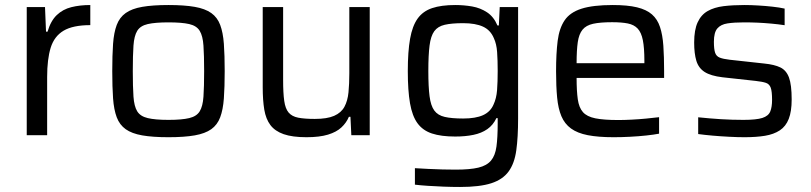

<svg xmlns="http://www.w3.org/2000/svg" viewBox="-20 -538 3226 764"><path d="M86.4 0V-510H159.1L163.1 -411.9H169.2Q181.8 -455 205.9 -478Q230.1 -501.1 263.9 -509.5Q297.8 -518 339.3 -518V-438Q270.1 -438 232.9 -415.8Q195.7 -393.6 181.6 -347.9Q167.6 -302.3 167.6 -231.8V0Z M650.4 8Q587.2 8 545.8 0.7Q504.4 -6.6 480.1 -23.9Q455.8 -41.3 444.5 -71.3Q433.2 -101.3 429.9 -146.5Q426.7 -191.7 426.7 -255.1Q426.7 -318.5 429.9 -363.6Q433.2 -408.8 444.5 -438.8Q455.8 -468.8 480.1 -486.1Q504.4 -503.5 545.8 -510.7Q587.2 -518 650.4 -518Q713.5 -518 754.9 -510.7Q796.3 -503.5 820.7 -486.1Q845 -468.8 856.2 -438.8Q867.5 -408.8 870.8 -363.6Q874.1 -318.5 874.1 -255.1Q874.1 -191.7 870.8 -146.5Q867.5 -101.3 856.2 -71.3Q845 -41.3 820.7 -23.9Q796.3 -6.6 754.9 0.7Q713.5 8 650.4 8ZM650.4 -61Q703.7 -61 733.1 -68.1Q762.5 -75.1 774.7 -95.1Q787 -115 789.6 -153.7Q792.3 -192.4 792.3 -255.1Q792.3 -317.8 789.6 -356.4Q787 -395.1 774.7 -415.2Q762.5 -435.4 733.1 -442.2Q703.7 -449 650.4 -449Q597.5 -449 567.9 -442.2Q538.3 -435.4 526 -415.2Q513.8 -395.1 511.1 -356.4Q508.4 -317.8 508.4 -255.1Q508.4 -192.4 511.1 -153.7Q513.8 -115 526 -95.1Q538.3 -75.1 567.9 -68.1Q597.5 -61 650.4 -61Z M1199.4 8Q1143.3 8 1108.7 -4.1Q1074.2 -16.2 1056 -40.3Q1037.9 -64.3 1031.6 -101.8Q1025.4 -139.3 1025.4 -190.5V-510H1106.6V-219.5Q1106.6 -167.7 1111 -136.7Q1115.3 -105.7 1128.5 -90.1Q1141.7 -74.6 1166.7 -69.7Q1191.7 -64.8 1232.5 -64.8Q1281.6 -64.8 1309.7 -77.1Q1337.9 -89.5 1350.6 -113.2Q1363.4 -136.9 1366.7 -170.6Q1370 -204.3 1370 -246.5V-510H1451.2V0H1378L1374.5 -73.2H1368.3Q1358.2 -49.2 1338.5 -30.9Q1318.9 -12.6 1285.2 -2.3Q1251.4 8 1199.4 8Z M1810.9 206Q1778.9 206 1745.3 204.7Q1711.6 203.5 1681.7 201.4Q1651.8 199.4 1631 196.8V131.2Q1655.1 132.7 1683.8 134.1Q1712.5 135.6 1741.1 136.3Q1769.6 137 1793.4 137Q1850.5 137 1883.7 129Q1916.9 121 1933.8 101Q1950.6 81 1955.5 45Q1960.4 9 1960.4 -47V-68H1955.3Q1942.2 -40.2 1919.1 -24.1Q1895.9 -8 1863.9 -1.4Q1832 5.3 1791.2 5.3Q1735.3 5.3 1698.8 -6.8Q1662.3 -18.8 1641.3 -47.6Q1620.3 -76.3 1611.5 -127Q1602.7 -177.7 1602.7 -255Q1602.7 -332.8 1611.8 -383.8Q1620.8 -434.7 1641.8 -464.1Q1662.8 -493.4 1699.4 -505.7Q1735.9 -518 1791.7 -518Q1825.7 -518 1858.7 -512.3Q1891.6 -506.5 1918.2 -488.9Q1944.8 -471.3 1959.3 -436.8H1965L1968.5 -510H2041.6V-66Q2041.6 8.1 2034.4 60.2Q2027.2 112.4 2003.8 144.4Q1980.5 176.4 1934.8 191.2Q1889 206 1810.9 206ZM1822.9 -66.4Q1872.5 -66.4 1902 -79.7Q1931.4 -93 1943.8 -121.8Q1955.3 -146.3 1957.9 -179Q1960.4 -211.7 1960.4 -255.5Q1960.4 -298.4 1958.1 -330.9Q1955.8 -363.4 1945.2 -386Q1931.9 -418.2 1902 -432Q1872.1 -445.8 1822.9 -445.8Q1777.3 -445.8 1749.7 -439.4Q1722 -433 1708.1 -413.9Q1694.1 -394.7 1689.3 -356.9Q1684.4 -319 1684.4 -255.5Q1684.4 -192.6 1689.3 -155Q1694.1 -117.4 1708.1 -98.3Q1722 -79.1 1749.7 -72.8Q1777.3 -66.4 1822.9 -66.4Z M2422.3 8Q2360.4 8 2318.9 -0.1Q2277.4 -8.2 2252 -26.8Q2226.7 -45.3 2213.9 -75.6Q2201.1 -105.9 2196.9 -150.1Q2192.7 -194.3 2192.7 -254Q2192.7 -325.2 2199 -375.4Q2205.4 -425.7 2226.8 -457.2Q2248.1 -488.8 2293.9 -503.4Q2339.7 -518 2418.2 -518Q2477 -518 2514.7 -508.9Q2552.3 -499.8 2574.2 -480.7Q2596.1 -461.6 2606.3 -430.5Q2616.6 -399.5 2619.6 -355.8Q2622.6 -312.1 2622.6 -254.9V-227.8H2274.4Q2274.4 -175.9 2279.1 -143Q2283.7 -110 2299.5 -92Q2315.3 -74 2348.8 -67.2Q2382.2 -60.4 2439.8 -60.4Q2464 -60.4 2492.9 -61.9Q2521.7 -63.3 2550.7 -66.1Q2579.6 -68.8 2602.6 -71.7V-6.1Q2582 -2.1 2551.4 1.2Q2520.8 4.5 2487.3 6.2Q2453.7 8 2422.3 8ZM2544.1 -269.1V-296Q2544.1 -347.5 2538 -378.2Q2531.9 -408.8 2517.4 -424.3Q2502.9 -439.8 2477.9 -444.7Q2453 -449.6 2415.7 -449.6Q2368.3 -449.6 2340.2 -443.4Q2312.2 -437.3 2298 -419.9Q2283.8 -402.5 2279.1 -370.6Q2274.4 -338.6 2274.4 -286.4H2563Z M2942.6 8Q2914.5 8 2881.1 6.2Q2847.7 4.5 2815.8 1.7Q2783.8 -1.1 2758.2 -4.6V-71.3Q2781.8 -69 2804.2 -67Q2826.5 -65 2848.8 -63.7Q2871 -62.5 2892.9 -61.7Q2914.9 -61 2938.2 -61Q2989.6 -61 3013.6 -68.7Q3037.5 -76.4 3044.9 -94.2Q3052.2 -111.9 3052.2 -140.6Q3052.2 -174.1 3046.9 -188.9Q3041.5 -203.7 3027.7 -208.3Q3013.9 -213 2987.2 -216L2854.9 -230.5Q2808.2 -236.1 2783.9 -251.6Q2759.7 -267.1 2750.9 -296.1Q2742.2 -325.1 2742.2 -368.7Q2742.2 -419.2 2756.1 -449.2Q2769.9 -479.3 2796 -494.1Q2822.1 -508.9 2859.2 -513.5Q2896.3 -518 2941.7 -518Q2968 -518 2997.2 -516.2Q3026.4 -514.5 3054.1 -511.4Q3081.7 -508.4 3102.2 -503.8V-437.7Q3076.4 -441.6 3049.6 -444Q3022.7 -446.5 2995.4 -447.8Q2968.1 -449 2940.5 -449Q2901.7 -449 2874.8 -444.9Q2848 -440.8 2834.3 -424.7Q2820.7 -408.7 2820.7 -371.8Q2820.7 -342.7 2825.5 -328.4Q2830.3 -314 2844 -308.7Q2857.7 -303.3 2883.4 -300.3L3021 -285.2Q3061.5 -281.2 3085.2 -269.7Q3109 -258.1 3119.6 -229.3Q3130.2 -200.4 3130.2 -142.2Q3130.2 -94.4 3118.5 -64.8Q3106.9 -35.1 3083 -19.3Q3059.1 -3.5 3024 2.3Q2989 8 2942.6 8Z"/></svg>

Font: Saira Thin
Style: Regular
Weight: 100
Designer: Hector Gatti with collaboration of the Omnibus-Type team
Foundry: Omnibus-Type
Version: Version 1.101